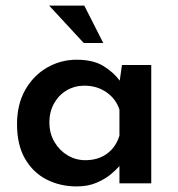

<svg xmlns="http://www.w3.org/2000/svg" viewBox="-20 -657 639 688"><path d="M255 11Q195 11 146.5 -14Q98 -39 69.5 -88.5Q41 -138 41 -212Q41 -283 70.5 -335Q100 -387 149 -415Q198 -443 254 -443Q314 -443 350.5 -420.5Q387 -398 409 -368L417 -424H522V0H408V-62Q397 -49 376.5 -32Q356 -15 325.5 -2Q295 11 255 11ZM286 -83Q331 -83 363 -106Q395 -129 408 -171V-264Q396 -302 362 -326Q328 -350 282 -350Q248 -350 219.5 -333.5Q191 -317 174 -287Q157 -257 157 -218Q157 -179 175 -148.5Q193 -118 222 -100.5Q251 -83 286 -83ZM156 -637H282L350 -503H280Z"/></svg>

Font: Reem Kufi Medium
Style: Regular
Weight: 500
Designer: Khaled Hosny
Version: Version 1.001